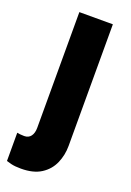

<svg xmlns="http://www.w3.org/2000/svg" viewBox="-143 -540 538 786"><g transform="rotate(20 125.5 -147.0)"><path d="M55 195Q29 195 12.5 191Q-4 187 -9 185V62Q-4 63 3.5 64Q11 65 22 65Q41 65 51 51.5Q61 38 61 15V-489H207V41Q207 81 191.5 116.5Q176 152 142.5 173.5Q109 195 55 195Z"/></g></svg>

Font: Gabarito
Style: Bold
Weight: 700
Designer: Leandro Assis / Alvaro Franca / Felipe Casaprima
Foundry: Naipe Foundry
Version: Version 1.000